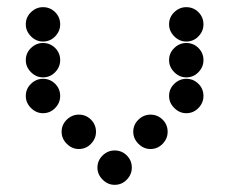

<svg xmlns="http://www.w3.org/2000/svg" viewBox="-20 -518 640 536"><path d="M52 -450Q52 -431 66.5 -416.5Q81 -402 100 -402Q120 -402 134 -416.5Q148 -431 148 -450Q148 -470 134 -484Q120 -498 100 -498Q81 -498 66.5 -484Q52 -470 52 -450ZM452 -450Q452 -431 466.5 -416.5Q481 -402 500 -402Q520 -402 534 -416.5Q548 -431 548 -450Q548 -470 534 -484Q520 -498 500 -498Q481 -498 466.5 -484Q452 -470 452 -450ZM52 -350Q52 -331 66.5 -316.5Q81 -302 100 -302Q120 -302 134 -316.5Q148 -331 148 -350Q148 -370 134 -384Q120 -398 100 -398Q81 -398 66.5 -384Q52 -370 52 -350ZM452 -350Q452 -331 466.5 -316.5Q481 -302 500 -302Q520 -302 534 -316.5Q548 -331 548 -350Q548 -370 534 -384Q520 -398 500 -398Q481 -398 466.5 -384Q452 -370 452 -350ZM52 -250Q52 -231 66.5 -216.5Q81 -202 100 -202Q120 -202 134 -216.5Q148 -231 148 -250Q148 -270 134 -284Q120 -298 100 -298Q81 -298 66.5 -284Q52 -270 52 -250ZM452 -250Q452 -231 466.5 -216.5Q481 -202 500 -202Q520 -202 534 -216.5Q548 -231 548 -250Q548 -270 534 -284Q520 -298 500 -298Q481 -298 466.5 -284Q452 -270 452 -250ZM152 -150Q152 -131 166.5 -116.5Q181 -102 200 -102Q220 -102 234 -116.5Q248 -131 248 -150Q248 -170 234 -184Q220 -198 200 -198Q181 -198 166.5 -184Q152 -170 152 -150ZM352 -150Q352 -131 366.5 -116.5Q381 -102 400 -102Q420 -102 434 -116.5Q448 -131 448 -150Q448 -170 434 -184Q420 -198 400 -198Q381 -198 366.5 -184Q352 -170 352 -150ZM252 -50Q252 -31 266.5 -16.5Q281 -2 300 -2Q320 -2 334 -16.5Q348 -31 348 -50Q348 -70 334 -84Q320 -98 300 -98Q281 -98 266.5 -84Q252 -70 252 -50Z"/></svg>

Font: Matrix Sans Print
Style: Regular
Weight: 400
Designer: Brad Neil
Version: Version 1.100